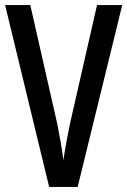

<svg xmlns="http://www.w3.org/2000/svg" viewBox="-20 -734 500 754"><path d="M460 -714H361L255 -249C247 -211 235 -148 229 -105C224 -148 212 -212 205 -247L99 -714H0L173 0H285Z"/></svg>

Font: Noto Sans Gurmukhi UI ExtraCondensed Medium
Style: Regular
Weight: 500
Width: 2
Designer: Jelle Bosma - Monotype Design Team
Foundry: Monotype Imaging Inc.
Version: Version 2.004